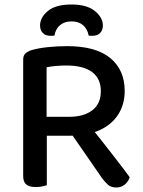

<svg xmlns="http://www.w3.org/2000/svg" viewBox="-20 -825 634 853"><path d="M187 -306H286Q352 -306 390 -335Q428 -364 428 -420Q428 -476 389 -505Q350 -534 275 -534Q252 -534 229 -532Q206 -530 187 -526ZM290 -222H83V-560Q83 -578 92.5 -587Q102 -596 119 -602Q149 -611 192 -615.5Q235 -620 278 -620Q406 -620 470 -567Q534 -514 534 -421Q534 -361 505 -316Q476 -271 422 -246.5Q368 -222 290 -222ZM283 -251 367 -281Q394 -248 422 -212Q450 -176 476.5 -142.5Q503 -109 523.5 -81.5Q544 -54 556 -38Q550 -17 533.5 -4.5Q517 8 498 8Q474 8 460.5 -3.5Q447 -15 433 -34ZM83 -255H188V-2Q181 0 168 3Q155 6 140 6Q110 6 96.5 -5.5Q83 -17 83 -43ZM298 -730Q267 -730 247 -713.5Q227 -697 222 -667Q218 -666 213.5 -666Q209 -666 204 -666Q182 -666 170 -678.5Q158 -691 158 -712Q158 -747 192.5 -776Q227 -805 298 -805Q366 -805 401.5 -776Q437 -747 437 -712Q437 -691 425 -678.5Q413 -666 391 -666Q386 -666 382 -666Q378 -666 374 -667Q368 -697 348.5 -713.5Q329 -730 298 -730Z"/></svg>

Font: Baloo Bhaijaan 2 Medium
Style: Regular
Weight: 500
Designer: Sanskriti Dholi, Noopur Datye and Ek Type
Foundry: Ek Type
Version: Version 1.701